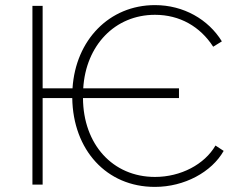

<svg xmlns="http://www.w3.org/2000/svg" viewBox="-20 -723 924 752"><path d="M586 9H587C702 9 809 -49 856 -132L824 -153C781 -79 688 -30 587 -30C421 -30 306 -158 305 -339H681V-377H306C316 -545 430 -665 587 -665C684 -665 764 -619 815 -540L849 -561C796 -647 699 -703 587 -703C408 -703 276 -566 264 -377H147V-700H107V0H147V-339H263C266 -136 397 9 586 9Z"/></svg>

Font: Fixel Display ExtraLight
Style: Regular
Weight: 200
Designer: AlfaBravo + MacPaw
Foundry: Kyrylo Tkachov, Marchela Mozhyna, Serhii Makarenko, Maria Weinstein, Zakhar Kryvoshyya
Version: Version 1.211